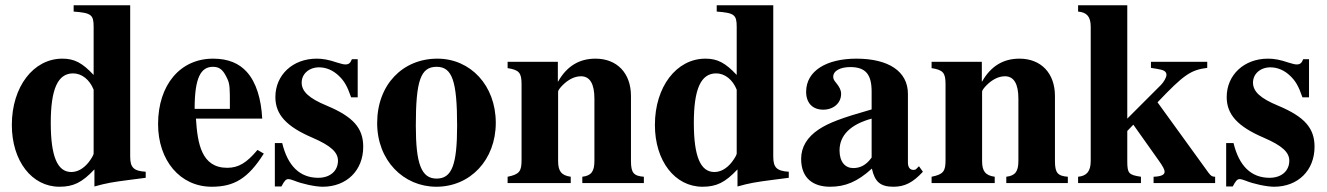

<svg xmlns="http://www.w3.org/2000/svg" viewBox="-20 -696 5046 730"><path d="M534 -20V-43C488 -46 475 -59 475 -101V-676H260V-652C327 -647 336 -640 336 -594V-411C293 -457 263 -473 217 -473C107 -473 25 -366 25 -221C25 -84 101 14 206 14C259 14 292 -2 339 -52V13C385 0 410 -4 472 -12ZM336 -112C336 -107 327 -92 317 -79C297 -54 274 -42 251 -42C198 -42 173 -102 173 -229C173 -358 200 -417 258 -417C291 -417 321 -393 336 -355Z M959 -126C918 -77 887 -58 844 -58C746 -58 731 -150 725 -245H977C973 -319 955 -382 918 -423C889 -455 848 -473 790 -473C665 -473 581 -373 581 -224C581 -87 664 14 785 14C870 14 923 -17 983 -112ZM854 -282H720C720 -402 744 -442 790 -442C819 -442 831 -425 845 -395C854 -376 854 -355 854 -303Z M1340 -326V-471H1318C1312 -456 1306 -451 1293 -451C1287 -451 1278 -453 1262 -458C1230 -469 1207 -473 1184 -473C1093 -473 1027 -411 1027 -327C1027 -261 1068 -215 1169 -172C1238 -142 1265 -117 1265 -85C1265 -46 1235 -20 1190 -20C1120 -20 1074 -65 1053 -152H1025V13H1050C1061 -8 1067 -15 1076 -15C1081 -15 1089 -13 1099 -9C1128 3 1179 14 1207 14C1298 14 1361 -48 1361 -138C1361 -209 1323 -252 1223 -294C1155 -322 1127 -348 1127 -382C1127 -415 1155 -440 1193 -440C1220 -440 1246 -429 1268 -408C1289 -388 1300 -369 1315 -326Z M1865 -229C1865 -371 1769 -473 1643 -473C1511 -473 1414 -374 1414 -228C1414 -86 1514 14 1639 14C1768 14 1865 -88 1865 -229ZM1718 -218C1718 -69 1698 -17 1640 -17C1582 -17 1561 -73 1561 -218C1561 -389 1579 -442 1640 -442C1699 -442 1718 -389 1718 -218Z M2428 0V-24C2389 -27 2379 -39 2379 -84V-331C2379 -418 2326 -473 2244 -473C2184 -473 2136 -446 2102 -386H2101V-461H1910V-437C1954 -430 1963 -419 1963 -376V-87C1963 -45 1955 -33 1910 -24V0H2150V-24C2113 -29 2102 -47 2102 -84V-348C2102 -352 2109 -362 2119 -372C2141 -394 2165 -406 2189 -406C2223 -406 2240 -377 2240 -321V-84C2240 -44 2228 -28 2194 -24V0Z M2979 -20V-43C2933 -46 2920 -59 2920 -101V-676H2705V-652C2772 -647 2781 -640 2781 -594V-411C2738 -457 2708 -473 2662 -473C2552 -473 2470 -366 2470 -221C2470 -84 2546 14 2651 14C2704 14 2737 -2 2784 -52V13C2830 0 2855 -4 2917 -12ZM2781 -112C2781 -107 2772 -92 2762 -79C2742 -54 2719 -42 2696 -42C2643 -42 2618 -102 2618 -229C2618 -358 2645 -417 2703 -417C2736 -417 2766 -393 2781 -355Z M3474 -64 3464 -54C3461 -51 3458 -50 3453 -50C3439 -50 3432 -61 3432 -78V-339C3432 -425 3358 -473 3236 -473C3123 -473 3045 -427 3045 -347C3045 -305 3069 -279 3110 -279C3150 -279 3178 -305 3178 -339C3178 -353 3172 -365 3159 -381C3150 -391 3148 -398 3148 -404C3148 -428 3177 -441 3213 -441C3272 -441 3294 -412 3294 -348V-280C3178 -247 3131 -229 3093 -204C3048 -174 3026 -136 3026 -92C3026 -18 3072 14 3136 14C3194 14 3240 -5 3295 -55C3306 -4 3328 14 3377 14C3420 14 3451 -2 3489 -43ZM3294 -97C3272 -66 3248 -57 3224 -57C3194 -57 3172 -80 3172 -124C3172 -182 3214 -223 3294 -245Z M4040 0V-24C4001 -27 3991 -39 3991 -84V-331C3991 -418 3938 -473 3856 -473C3796 -473 3748 -446 3714 -386H3713V-461H3522V-437C3566 -430 3575 -419 3575 -376V-87C3575 -45 3567 -33 3522 -24V0H3762V-24C3725 -29 3714 -47 3714 -84V-348C3714 -352 3721 -362 3731 -372C3753 -394 3777 -406 3801 -406C3835 -406 3852 -377 3852 -321V-84C3852 -44 3840 -28 3806 -24V0Z M4600 0V-24C4589 -24 4584 -27 4575 -39L4381 -307C4481 -412 4507 -430 4570 -438V-461H4356V-438L4380 -434C4406 -430 4415 -424 4415 -411C4415 -402 4405 -384 4394 -373L4266 -245V-676H4079V-652C4113 -649 4127 -632 4127 -594V-84C4127 -45 4112 -27 4079 -24V0H4318V-24C4271 -31 4266 -37 4266 -84V-198L4289 -222L4384 -88C4402 -63 4408 -51 4408 -43C4408 -31 4394 -25 4366 -24V0Z M4957 -326V-471H4935C4929 -456 4923 -451 4910 -451C4904 -451 4895 -453 4879 -458C4847 -469 4824 -473 4801 -473C4710 -473 4644 -411 4644 -327C4644 -261 4685 -215 4786 -172C4855 -142 4882 -117 4882 -85C4882 -46 4852 -20 4807 -20C4737 -20 4691 -65 4670 -152H4642V13H4667C4678 -8 4684 -15 4693 -15C4698 -15 4706 -13 4716 -9C4745 3 4796 14 4824 14C4915 14 4978 -48 4978 -138C4978 -209 4940 -252 4840 -294C4772 -322 4744 -348 4744 -382C4744 -415 4772 -440 4810 -440C4837 -440 4863 -429 4885 -408C4906 -388 4917 -369 4932 -326Z"/></svg>

Font: XITS Math
Style: Bold
Weight: 700
Designer: MicroPress Inc., with final additions and corrections provided by Coen Hoffman, Elsevier (retired)
Version: Version 1.105